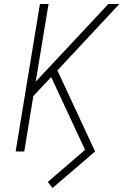

<svg xmlns="http://www.w3.org/2000/svg" viewBox="-20 -755 640 957"><path d="M242 182 218 152 404 -8 283 -268 235 -371 146 -276 101 0H58L179 -735H222L158 -348L520 -735H575L266 -404L454 0Z"/></svg>

Font: Iosevka SS04 XLt Ex Obl
Style: Regular
Weight: 200
Width: 7
Italic angle: -9°
Monospace: yes
Designer: Belleve Invis
Foundry: Belleve Invis
Version: Version 19.0.0; ttfautohint (v1.8.4)